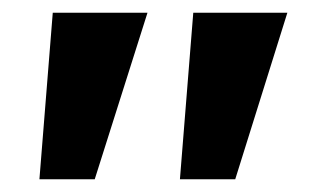

<svg xmlns="http://www.w3.org/2000/svg" viewBox="-20 -720 496 302"><path d="M263 -438 284 -700H432L350 -438ZM63 -700H212L129 -438H42Z"/></svg>

Font: Mach SemiBold
Style: Regular
Weight: 600
Version: Version 1.002